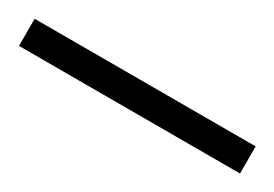

<svg xmlns="http://www.w3.org/2000/svg" viewBox="-21 -771 398 279"><g transform="rotate(30 178.5 -631.5)"><path d="M364.1 -608.6V-654.1H-6.8V-608.6Z"/></g></svg>

Font: Spartan MB
Style: Regular
Weight: 212
Designer: Matt Bailey, Mirko Velimirovic
Foundry: Matt Bailey
Version: Version 1.005